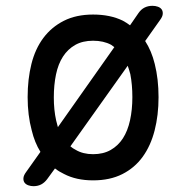

<svg xmlns="http://www.w3.org/2000/svg" viewBox="-20 -610 640 660"><path d="M300 10Q242 10 200 -12Q183 -20 169 -31L142 6Q133 18 121.5 24Q110 30 95 30Q86 30 77.5 27Q69 24 64.5 18Q60 12 60.5 2.5Q61 -7 70 -19L119 -88Q99 -120 89 -162Q75 -214 75 -276Q75 -338 88 -390Q101 -442 129 -479.5Q157 -517 199.5 -538.5Q242 -560 300 -560Q359 -560 402 -539Q415 -532 427 -523L456 -565Q465 -578 477 -584Q489 -590 504 -590Q514 -590 522.5 -587Q531 -584 535.5 -578Q540 -572 539.5 -562.5Q539 -553 530 -541L479 -469Q501 -435 512 -390Q525 -338 525 -276Q525 -214 511.5 -161.5Q498 -109 470.5 -71Q443 -33 400.5 -11.5Q358 10 300 10ZM300 -80Q335 -80 360.5 -94.5Q386 -109 402.5 -134.5Q419 -160 427 -196.5Q435 -233 435 -276Q435 -319 428 -355Q424 -370 419 -384L222 -107Q230 -100 240 -95Q265 -80 300 -80ZM179 -173 373 -448Q368 -452 362 -456Q336 -470 300 -470Q264 -470 238.5 -455.5Q213 -441 196.5 -415.5Q180 -390 172.5 -354Q165 -318 165 -275Q165 -232 173 -196Q176 -184 179 -173Z"/></svg>

Font: Maple Mono NF
Style: Regular
Weight: 400
Monospace: yes
Designer: subframe7536
Version: Version 7.000